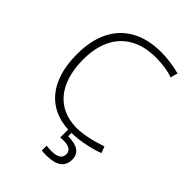

<svg xmlns="http://www.w3.org/2000/svg" viewBox="-264 -825 1150 1150"><g transform="rotate(45 310.5 -250.5)"><path d="M480.5 119.1Q480.5 211.9 351.6 211.9Q331.5 211.9 312.5 210V168.9Q336.4 171.9 354.5 171.9Q432.6 171.9 432.6 122.1Q432.6 75.2 361.8 75.2Q345.2 75.2 335.4 77.1V9.3Q246.1 4.9 182.6 -38.6Q119.1 -82 86.2 -160.6Q53.2 -239.3 53.2 -348.1Q53.2 -463.4 94.2 -545.4Q135.3 -627.4 213.9 -670.2Q292.5 -712.9 402.8 -712.9Q478 -712.9 561 -691.4L548.3 -645Q489.7 -667.5 401.9 -667.5Q307.1 -667.5 239.7 -630.4Q172.4 -593.3 137.2 -522.5Q102.1 -451.7 102.1 -352.1Q102.1 -252.4 133.1 -180.7Q164.1 -108.9 223.6 -70.8Q283.2 -32.7 367.2 -32.7Q404.3 -32.7 454.8 -43.2Q505.4 -53.7 560.5 -72.8L576.2 -31.7Q531.7 -14.6 474.4 -2.9Q417 8.8 363.8 9.8V37.6Q421.4 37.6 450.9 58.1Q480.5 78.6 480.5 119.1Z"/></g></svg>

Font: Selawik Light
Style: Regular
Weight: 300
Designer: Aaron Bell
Foundry: Microsoft Corporation
Version: Version 1.01